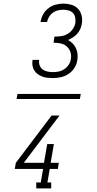

<svg xmlns="http://www.w3.org/2000/svg" viewBox="-20 -875 540 1065"><path d="M274 -442Q259 -442 244 -443.5Q229 -445 215.5 -450Q202 -455 190.5 -463Q179 -471 171 -483Q163 -495 160.5 -509.5Q158 -524 160 -539Q160 -540 160.5 -541Q161 -542 161 -543H198Q197 -542 197 -541.5Q197 -541 197 -540Q195 -525 200.5 -511Q206 -497 217.5 -489Q229 -481 244 -478Q259 -475 274 -475Q290 -475 306.5 -478.5Q323 -482 337.5 -492Q352 -502 361.5 -516.5Q371 -531 373 -548Q377 -568 370.5 -586.5Q364 -605 350 -617.5Q336 -630 316.5 -634Q297 -638 277 -638L282 -672Q301 -672 319.5 -674.5Q338 -677 355 -687Q372 -697 383.5 -713.5Q395 -730 398 -748Q400 -763 397 -778Q394 -793 384.5 -803Q375 -813 360.5 -817Q346 -821 331 -821Q316 -821 301 -817.5Q286 -814 273 -804.5Q260 -795 252 -781.5Q244 -768 241 -753H205Q208 -775 219 -795Q230 -815 248 -829Q266 -843 288 -849Q310 -855 331 -855Q354 -855 376 -848.5Q398 -842 412.5 -826.5Q427 -811 432.5 -789Q438 -767 434 -744Q432 -729 425.5 -714.5Q419 -700 408.5 -688Q398 -676 384.5 -667.5Q371 -659 357 -653Q371 -646 382.5 -634.5Q394 -623 401 -608Q408 -593 410 -576.5Q412 -560 409 -542Q406 -520 393.5 -499.5Q381 -479 361 -465.5Q341 -452 318.5 -447Q296 -442 274 -442ZM264 170H181V137H206L219 62H62L68 28L266 -234H310L112 28H224L242 -76H279L261 28H306L301 62H256L243 137H264ZM72 -326 77 -354H428L423 -326Z"/></svg>

Font: Iosevka Slab XLtObl
Style: Regular
Weight: 200
Italic angle: -9°
Monospace: yes
Designer: Belleve Invis
Foundry: Belleve Invis
Version: Version 11.1.1; ttfautohint (v1.8.3)